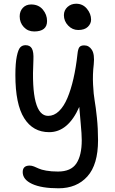

<svg xmlns="http://www.w3.org/2000/svg" viewBox="-20 -743 615 1024"><path d="M397 -583Q366.2 -583 343.5 -606.7Q320.8 -630.4 320.8 -662.1Q320.8 -688 339.8 -705.6Q358.9 -723.1 386.2 -723.1Q421.4 -723.1 443.6 -696.3Q465.8 -669.4 465.8 -638.2Q465.8 -616.7 448.5 -599.9Q431.2 -583 397 -583ZM162.1 -575.2Q128.9 -575.2 106.9 -598.6Q85 -622.1 85 -655.8Q85 -683.1 101.8 -701.2Q118.7 -719.2 146 -719.2Q185.5 -719.2 208.3 -692.1Q231 -665 231 -630.9Q231 -575.2 162.1 -575.2ZM292 261.2Q201.7 261.2 151.4 238Q101.1 214.8 101.1 174.8Q101.1 140.1 138.2 140.1Q148.9 140.1 161.6 145Q174.3 149.9 186.8 156Q199.2 162.1 226.3 167Q253.4 171.9 289.1 171.9Q358.4 171.9 387.2 128.9Q416 85.9 416 4.9Q416 -26.4 410.4 -85Q404.8 -143.6 402.8 -172.9Q343.3 -38.1 242.2 -38.1Q155.8 -38.1 108.9 -112.8Q62 -187.5 62 -342.8Q62 -406.2 69.6 -442.6Q77.1 -479 88.1 -490.5Q99.1 -502 116.2 -502Q140.1 -502 150.1 -484.1Q160.2 -466.3 158.2 -423.8Q142.6 -125 236.8 -125Q268.1 -125 294.2 -149.9Q320.3 -174.8 339.4 -220Q358.4 -265.1 371.8 -324Q385.3 -382.8 393.1 -454.1Q396 -482.4 403.6 -491.7Q411.1 -501 429.2 -501Q454.6 -501 470 -477.1Q485.4 -453.1 480 -399.9Q473.6 -346.2 476.3 -292.5Q479 -238.8 484.9 -206.1Q490.7 -173.3 496.8 -115.5Q502.9 -57.6 502.9 4.9Q502.9 134.8 446 198Q389.2 261.2 292 261.2Z"/></svg>

Font: Shantell Sans Normal
Style: Regular
Weight: 400
Designer: Stephen Nixon, Anya Danilova, Shantell Martin
Foundry: Arrow Type
Version: Version 1.006;[559af2be0]